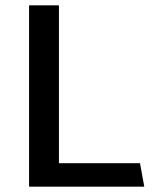

<svg xmlns="http://www.w3.org/2000/svg" viewBox="-20 -700 574 720"><path d="M521 0H89V-680H201V-88H505Z"/></svg>

Font: Palanquin SemiBold
Style: Regular
Weight: 600
Designer: Pria Ravichandran
Version: Version 1.0.4